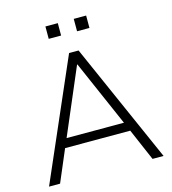

<svg xmlns="http://www.w3.org/2000/svg" viewBox="-127 -990 981 1093"><g transform="rotate(-15 364.0 -443.0)"><path d="M26 0H91L171 -188H555L636 0H701L389 -705H333ZM360 -630H362L532 -241H194ZM409 -813H482V-886H409ZM242 -813H315V-886H242Z"/></g></svg>

Font: Poppy and Pepper Light
Style: Regular
Weight: 300
Designer: Thy Ha
Foundry: Thy Ha
Version: Version 0.001;Glyphs 3.2 (3227)